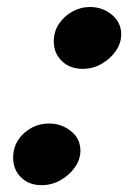

<svg xmlns="http://www.w3.org/2000/svg" viewBox="-20 -517 398 548"><path d="M216 -320.5Q179.5 -320.5 156.5 -342.8Q133.5 -365 133.5 -399Q133.5 -426.5 148 -448.5Q162.5 -470.5 186.2 -483.8Q210 -497 237 -497Q273 -497 299.5 -474.8Q326 -452.5 326 -419Q326 -394 310.5 -371.5Q295 -349 270 -334.8Q245 -320.5 216 -320.5ZM98.5 11.5Q62.5 11.5 40 -10.8Q17.5 -33 17.5 -67Q17.5 -108.5 48.2 -136.5Q79 -164.5 120 -164.5Q155.5 -164.5 182.5 -142.8Q209.5 -121 209.5 -87Q209.5 -62 193.8 -39.5Q178 -17 152.8 -2.8Q127.5 11.5 98.5 11.5Z"/></svg>

Font: Libre Caslon Text Bold
Style: Italic
Weight: 700
Italic angle: -22.583°
Designer: Pablo Impallari, Rodrigo Fuenzalida, Katja Schimmel
Foundry: Pablo Impallari, Rodrigo Fuenzalida
Version: Version 2.000